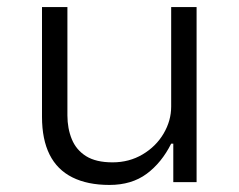

<svg xmlns="http://www.w3.org/2000/svg" viewBox="-20 -516 678 544"><path d="M290 8Q228 8 185 -13.5Q142 -35 120.5 -78Q99 -121 99 -185V-496H171V-189Q171 -152 183.5 -121.5Q196 -91 224 -73.5Q252 -56 299 -56Q346 -56 384 -78.5Q422 -101 443.5 -137.5Q465 -174 465 -214V-496H537V0H471V-109H465Q438 -55 395.5 -23.5Q353 8 290 8Z"/></svg>

Font: Nunito Sans 6pt Light
Style: Regular
Weight: 300
Version: Version 3.101;gftools[0.9.27]